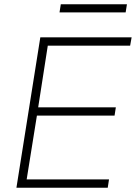

<svg xmlns="http://www.w3.org/2000/svg" viewBox="-20 -880 637 900"><path d="M57 0 169 -705H597L590 -666H204L159 -377H523L517 -338H153L105 -39H491L485 0ZM259 -822 265 -860H575L569 -822Z"/></svg>

Font: Mulish ExtraLight
Style: Italic
Weight: 200
Italic angle: -9°
Designer: Vernon Adams
Foundry: Vernon Adams
Version: Version 3.603